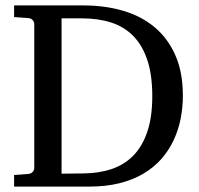

<svg xmlns="http://www.w3.org/2000/svg" viewBox="-20 -691 736 711"><path d="M543.9 -335Q543.9 -413.6 525.6 -468.5Q507.3 -523.4 473.4 -557.9Q439.5 -592.3 391.4 -607.7Q343.3 -623 284.2 -623H208V-47.9L289.1 -48.8Q346.7 -49.3 393.8 -65.2Q440.9 -81.1 474.1 -115.2Q507.3 -149.4 525.6 -203.6Q543.9 -257.8 543.9 -335ZM657.2 -336.9Q657.2 -293 648.9 -251.2Q640.6 -209.5 623 -171.9Q605.5 -134.3 577.9 -102.8Q550.3 -71.3 511.7 -48.3Q473.1 -25.4 423.1 -12.7Q373 0 310.1 0H32.2V-43L85 -46.9Q95.7 -47.9 101.3 -54.7Q106.9 -61.5 106.9 -68.8V-602.1Q106.9 -609.4 101.3 -616.2Q95.7 -623 85 -624L32.2 -627.9V-670.9H290Q368.7 -670.9 436 -651.1Q503.4 -631.3 552.5 -590.3Q601.6 -549.3 629.4 -486.3Q657.2 -423.3 657.2 -336.9Z"/></svg>

Font: Charis SIL Cyr
Style: Regular
Weight: 400
Foundry: SIL International
Version: Version 5.000